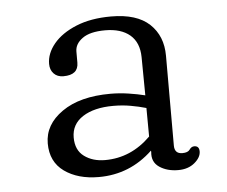

<svg xmlns="http://www.w3.org/2000/svg" viewBox="-39 -753 589 499"><g transform="rotate(-5 256.0 -503.5)"><path d="M96.5 -601Q96.5 -628.5 117.2 -653.5Q138 -678.5 176.2 -694.2Q214.5 -710 267.5 -710Q334.5 -710 367.8 -678.8Q401 -647.5 401 -596V-361.5Q401 -340 421.5 -340Q436 -340 441 -347.5Q446 -355 453.5 -355Q466.5 -355 466.5 -340.5Q466.5 -325 449.8 -311Q433 -297 407 -297Q378 -297 358 -310.5Q338 -324 341 -350.5L340.5 -353.5Q281 -297 200 -297Q145.5 -297 110.2 -322.2Q75 -347.5 75 -395.5Q75 -444.5 121.8 -477.2Q168.5 -510 248.5 -510Q271.5 -510 295 -506.5Q318.5 -503 338.5 -498L337.5 -598Q337 -636 313.8 -655.8Q290.5 -675.5 249 -675.5Q209.5 -675.5 189.8 -661.2Q170 -647 170 -627V-598Q170 -566 131 -566Q115 -566 105.8 -575.8Q96.5 -585.5 96.5 -601ZM143.5 -405Q143.5 -372 165.5 -355.8Q187.5 -339.5 220 -339.5Q287.5 -339.5 339 -390.5L338.5 -465Q319.5 -470.5 298.2 -474.2Q277 -478 253 -478Q203 -478 173.2 -458.8Q143.5 -439.5 143.5 -405Z"/></g></svg>

Font: Fraunces 9pt SuperSoft Light
Style: Regular
Weight: 300
Version: Version 1.000;[b76b70a41]